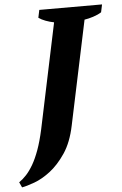

<svg xmlns="http://www.w3.org/2000/svg" viewBox="-101 -741 597 942"><g transform="rotate(-5 197.5 -270.0)"><path d="M129 -700H438L430 -662Q413 -651 389.5 -643.5Q366 -636 346 -633L238 -121Q221 -39 185.5 13.5Q150 66 109.5 97Q69 128 30.5 142Q-8 156 -31 160L-43 134Q-24 121 -6.5 102Q11 83 27.5 54.5Q44 26 59 -15Q74 -56 87 -115L196 -633Q175 -637 155 -644.5Q135 -652 121 -662Z"/></g></svg>

Font: PT Serif
Style: Bold Italic
Weight: 700
Italic angle: -12°
Designer: A.Korolkova, O.Umpeleva, V.Yefimov
Foundry: ParaType Ltd
Version: Version 1.000W OFL